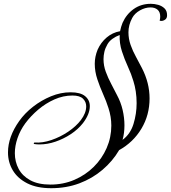

<svg xmlns="http://www.w3.org/2000/svg" viewBox="-20 -746 898 1009"><path d="M249 243Q174 243 123.5 217.5Q73 192 47.5 149.5Q22 107 22 55Q22 -27 81 -110Q110 -151 153.5 -185Q197 -219 248 -240Q299 -261 351 -261Q403 -261 427.5 -240.5Q452 -220 452 -188Q452 -146 416 -99Q390 -66 352 -41Q314 -16 271.5 -1.5Q229 13 187 13Q180 13 174 12.5Q168 12 161 11Q157 11 157.5 7Q158 3 162 3Q203 6 250 -10Q297 -26 338.5 -54Q380 -82 405 -115Q433 -152 433 -187Q433 -211 416 -227.5Q399 -244 361 -244Q312 -244 266 -223.5Q220 -203 181 -170Q142 -137 113 -98Q86 -61 72 -20Q58 21 58 59Q58 104 78 141.5Q98 179 139.5 201.5Q181 224 245 224Q313 224 371 199Q429 174 472.5 131Q516 88 540.5 32Q565 -24 565 -86Q565 -132 550 -178Q539 -213 522 -251Q505 -289 491.5 -329.5Q478 -370 478 -411Q478 -448 493 -485Q510 -523 540.5 -549Q571 -575 611 -582Q613 -593 616.5 -604.5Q620 -616 624 -626Q644 -671 682.5 -698.5Q721 -726 773 -726Q792 -726 811.5 -720.5Q831 -715 844.5 -702Q858 -689 858 -666Q858 -650 848 -643Q838 -636 828 -636Q822 -636 819 -637Q822 -648 822 -659Q822 -683 808 -695Q794 -707 771 -707Q743 -707 715.5 -691.5Q688 -676 675 -652Q655 -615 655 -576Q655 -542 666.5 -509.5Q678 -477 695 -446.5Q712 -416 726 -388Q766 -310 766 -229Q766 -141 723 -69.5Q680 2 606 43Q572 101 518.5 146.5Q465 192 397 217.5Q329 243 249 243ZM624 -11Q665 -41 681.5 -94.5Q698 -148 698 -204Q698 -236 693.5 -265.5Q689 -295 681 -320Q670 -357 652 -396Q634 -435 620.5 -477Q607 -519 609 -562Q589 -555 571 -542Q553 -529 544 -512Q533 -493 528.5 -473.5Q524 -454 524 -435Q524 -401 536 -368.5Q548 -336 564.5 -305Q581 -274 595 -246Q615 -209 624.5 -168Q634 -127 634 -87Q634 -67 631.5 -47.5Q629 -28 624 -11Z"/></svg>

Font: MonteCarlo
Style: Regular
Weight: 400
Designer: Robert E. Leuschke
Foundry: Robert E. Leuschke
Version: Version 1.010; ttfautohint (v1.8.3)